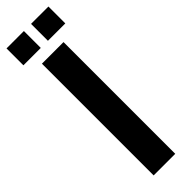

<svg xmlns="http://www.w3.org/2000/svg" viewBox="-322 -840 836 836"><g transform="rotate(-45 96.0 -422.0)"><path d="M29 0V-688H162V0ZM-33 -740V-844H74V-740ZM118 -740V-844H225V-740Z"/></g></svg>

Font: Saira Ultra Condensed Black
Style: Regular
Weight: 900
Width: 1
Designer: Hector Gatti with collaboration of the Omnibus-Type team
Foundry: Omnibus-Type
Version: Version 1.001; ttfautohint (v1.8)